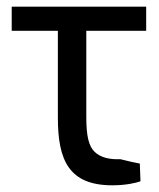

<svg xmlns="http://www.w3.org/2000/svg" viewBox="-20 -542 475 574"><path d="M398 -53 400 0C386 5 356 12 316 12C186 12 153 -63 153 -190V-450H15V-522H417V-450H238V-191C238 -137 245 -105 263 -88C281 -71 306 -65 340 -66C367 -59 383 -56 398 -53Z"/></svg>

Font: Repo Regular
Style: Regular
Weight: 400
Designer: Stefan Peev
Foundry: Context Ltd
Version: Version 1.502